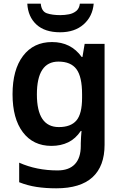

<svg xmlns="http://www.w3.org/2000/svg" viewBox="-20 -781 667 1041"><path d="M262 -553Q365 -553 423 -472H427L439 -543H547V4Q547 120 481.5 180Q416 240 285 240Q227 240 178 232.5Q129 225 84 207V101Q178 143 292 143Q354 143 386 109Q418 75 418 10V-4Q418 -19 419.5 -39Q421 -59 422 -71H418Q390 -29 350 -9.5Q310 10 259 10Q160 10 104 -64Q48 -138 48 -270Q48 -403 105 -478Q162 -553 262 -553ZM297 -447Q180 -447 180 -269Q180 -92 299 -92Q364 -92 394.5 -128Q425 -164 425 -251V-270Q425 -365 394.5 -406Q364 -447 297 -447ZM488 -761Q482 -692 433.5 -649Q385 -606 306 -606Q223 -606 177.5 -648Q132 -690 128 -761H201Q205 -719 234 -709Q263 -699 307 -699Q331 -699 354 -703.5Q377 -708 393.5 -721.5Q410 -735 413 -761Z"/></svg>

Font: Noto Sans Sora Sompeng Semi
Style: Bold
Weight: 700
Designer: Monotype Design Team. David Williams.
Foundry: Monotype Imaging Inc.
Version: Version 2.101; ttfautohint (v1.8.4.7-5d5b)